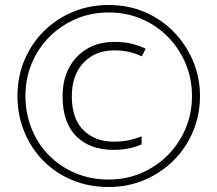

<svg xmlns="http://www.w3.org/2000/svg" viewBox="-20 -742 872 770"><path d="M416 8Q336 8 269 -20Q202 -48 153 -98Q104 -148 77 -214.5Q50 -281 50 -357Q50 -435 78.5 -502Q107 -569 157.5 -618.5Q208 -668 274 -695Q340 -722 416 -722Q495 -722 562 -693Q629 -664 678.5 -612.5Q728 -561 755 -495.5Q782 -430 782 -357Q782 -281 754 -214.5Q726 -148 675.5 -98Q625 -48 558.5 -20Q492 8 416 8ZM416 -22Q487 -22 548 -48.5Q609 -75 654.5 -121.5Q700 -168 725 -228.5Q750 -289 750 -357Q750 -425 725 -485.5Q700 -546 655 -592.5Q610 -639 549 -665.5Q488 -692 416 -692Q345 -692 284.5 -666Q224 -640 178.5 -594.5Q133 -549 107.5 -488Q82 -427 82 -357Q82 -289 106 -228Q130 -167 174.5 -121Q219 -75 280.5 -48.5Q342 -22 416 -22ZM434 -141Q341 -141 286 -195.5Q231 -250 231 -356Q231 -422 257 -470.5Q283 -519 329.5 -546.5Q376 -574 438 -574Q479 -574 508.5 -566.5Q538 -559 564 -547L549 -516Q525 -527 499 -533.5Q473 -540 438 -540Q362 -540 315 -490.5Q268 -441 268 -356Q268 -266 314.5 -220Q361 -174 435 -174Q468 -174 493.5 -179Q519 -184 548 -195V-163Q523 -152 495.5 -146.5Q468 -141 434 -141Z"/></svg>

Font: Noto Sans Khmer UI ExtraLight
Style: Regular
Weight: 200
Designer: Danh Hong and the Monotype Design Team
Foundry: Monotype Imaging Inc.
Version: Version 2.002; ttfautohint (v1.8.4.7-5d5b)